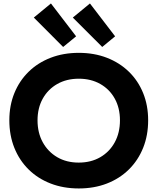

<svg xmlns="http://www.w3.org/2000/svg" viewBox="-20 -1077 910 1110"><path d="M435.5 12.5Q346.5 12.5 272.8 -16Q199 -44.5 145.5 -97.2Q92 -150 63 -222.2Q34 -294.5 34 -381.5Q34 -467.5 63.2 -539Q92.5 -610.5 145.8 -662.5Q199 -714.5 272.8 -743Q346.5 -771.5 435.5 -771.5Q524.5 -771.5 598 -743Q671.5 -714.5 725 -662.5Q778.5 -610.5 807.5 -539Q836.5 -467.5 836.5 -381.5Q836.5 -294.5 807.5 -222.2Q778.5 -150 725 -97.2Q671.5 -44.5 598 -16Q524.5 12.5 435.5 12.5ZM435 -137Q506 -137 559.8 -168.2Q613.5 -199.5 643.5 -254.5Q673.5 -309.5 673.5 -381.5Q673.5 -452.5 643.5 -506.8Q613.5 -561 559.8 -591.5Q506 -622 435.5 -622Q365 -622 311.2 -591.5Q257.5 -561 227.2 -506.8Q197 -452.5 197 -381.5Q197 -309.5 227.2 -254.5Q257.5 -199.5 311 -168.2Q364.5 -137 435 -137ZM500 -1057 401 -975.5 571 -805.5 645.5 -867ZM274.5 -1057 175.5 -975.5 345 -805.5 420 -867Z"/></svg>

Font: Hepta Slab
Style: Bold
Weight: 700
Designer: Michael LaGattuta
Foundry: Michael LaGattuta
Version: Version 1.100